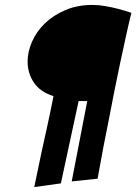

<svg xmlns="http://www.w3.org/2000/svg" viewBox="-20 -758 553 779"><path d="M119 1Q134 -69 148 -138Q161 -196 174.5 -258.5Q188 -321 197 -368Q143 -385 117.5 -423Q92 -461 92 -508Q92 -548 110 -589Q128 -630 162 -663Q196 -696 245 -717Q294 -738 355 -738Q381 -738 409 -733Q437 -728 461.5 -721.5Q486 -715 513 -706Q502 -661 490.5 -608.5Q479 -556 467 -500Q455 -444 444 -388Q433 -332 423 -280Q398 -158 376 -33L271 -22L334 -348H299L227 -14Z"/></svg>

Font: Bangers
Style: Regular
Weight: 400
Designer: vernon adams
Foundry: Vernon Adams
Version: Version 2.000